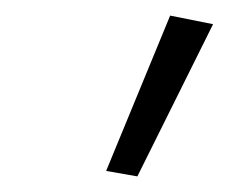

<svg xmlns="http://www.w3.org/2000/svg" viewBox="-20 -731 293 246"><path d="M116 -512 198 -711 253 -700 156 -505Z"/></svg>

Font: Ysabeau Semilight
Style: Italic
Weight: 300
Italic angle: -12°
Designer: Christian Thalmann (Catharsis Fonts)
Version: Version 0.003